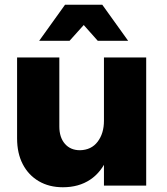

<svg xmlns="http://www.w3.org/2000/svg" viewBox="-20 -782 704 809"><path d="M230 -249Q230 -203 253.5 -176Q277 -149 317 -149Q365 -150 391.5 -185Q418 -220 418 -273H460Q460 -182 434 -119.5Q408 -57 360 -25Q312 7 245 7Q187 7 143.5 -18.5Q100 -44 76 -90Q52 -136 52 -199V-540H230ZM418 -540H596V0H418ZM254 -762H411L520 -610H392L287 -728H379L273 -610H145Z"/></svg>

Font: Alexandria
Style: Bold
Weight: 700
Designer: Mohamed Gaber
Foundry: Kief Type Foundry
Version: Version 5.100